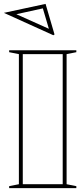

<svg xmlns="http://www.w3.org/2000/svg" viewBox="-27 -966 432 986"><path d="M365 -708V-698L315 -688V-20L365 -10V0H20V-10L70 -20V-688L20 -698V-708ZM90 -20H295V-688H90ZM247 -785 -7 -900 207 -946 253 -789ZM224 -818 193 -923 57 -893 222 -819Z"/></svg>

Font: Kalnia Glaze Thin
Style: Bold
Weight: 700
Version: Version 1.110